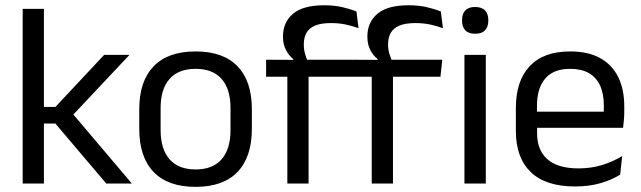

<svg xmlns="http://www.w3.org/2000/svg" viewBox="-20 -696 2429 728"><path d="M480 0H383L190 -227.5H138.5V-290.5H190L375 -488H471L249.5 -252.5V-272ZM146.5 0H66V-662.5H146.5Z M721.5 12.5Q616.5 12.5 562.2 -44.2Q508 -101 508 -207.5V-282Q508 -388 562.5 -444.5Q617 -501 721.5 -501Q826.5 -501 880.8 -444.5Q935 -388 935 -282V-207.5Q935 -101 880.8 -44.2Q826.5 12.5 721.5 12.5ZM721.5 -53.5Q786.5 -53.5 820.2 -92Q854 -130.5 854 -203V-286.5Q854 -358.5 820.2 -396.8Q786.5 -435 721.5 -435Q657 -435 623 -396.8Q589 -358.5 589 -286.5V-203Q589 -130.5 623 -92Q657 -53.5 721.5 -53.5Z M1209.5 -676Q1247 -676 1276.8 -669.2Q1306.5 -662.5 1331.5 -652.5L1339.5 -589Q1315 -598 1290.2 -603.2Q1265.5 -608.5 1234.5 -608.5Q1197 -608.5 1174.2 -598.8Q1151.5 -589 1141.8 -571.2Q1132 -553.5 1132 -528.5V-526Q1132 -508.5 1136.5 -492.8Q1141 -477 1146.5 -464L1092 -462V-472Q1076.5 -484 1064.8 -505.5Q1053 -527 1053 -555.5V-558Q1053 -611.5 1091 -643.8Q1129 -676 1209.5 -676ZM1150 0H1069.5V-444.5H1150ZM1330 -405H989V-469.5L1100.5 -469L1133.5 -469.5H1337.5ZM1529.5 -676Q1567 -676 1596.8 -669.2Q1626.5 -662.5 1651.5 -652.5L1659.5 -589Q1635 -598 1610.2 -603.2Q1585.5 -608.5 1554.5 -608.5Q1517 -608.5 1494.2 -598.8Q1471.5 -589 1461.5 -571.2Q1451.5 -553.5 1451.5 -528.5V-526Q1451.5 -508.5 1456.2 -492.8Q1461 -477 1466.5 -464L1412 -462V-472Q1396 -484 1384.5 -505.5Q1373 -527 1373 -555.5V-558Q1373 -611.5 1411 -643.8Q1449 -676 1529.5 -676ZM1470 0H1389.5V-444.5H1470ZM1650 -405H1309V-469.5L1420.5 -469L1453 -469.5H1657ZM1822 0H1741V-488H1822ZM1781.5 -568Q1756.5 -568 1744.2 -581.2Q1732 -594.5 1732 -617.5V-620Q1732 -643.5 1744.2 -656.5Q1756.5 -669.5 1781.5 -669.5Q1806.5 -669.5 1819 -656.5Q1831.5 -643.5 1831.5 -620V-617.5Q1831.5 -594 1819 -581Q1806.5 -568 1781.5 -568Z M2160.5 11Q2049 11 1992.5 -43.5Q1936 -98 1936 -199.5V-286.5Q1936 -389.5 1988.5 -445.2Q2041 -501 2142 -501Q2210 -501 2255.5 -475.8Q2301 -450.5 2324 -404Q2347 -357.5 2347 -293V-275Q2347 -259 2345.8 -243Q2344.5 -227 2342.5 -211.5H2268Q2269 -235.5 2269.2 -257Q2269.5 -278.5 2269.5 -296.5Q2269.5 -341 2255.2 -371.8Q2241 -402.5 2212.8 -418.8Q2184.5 -435 2142 -435Q2079 -435 2047.5 -398.5Q2016 -362 2016 -294V-247.5L2016.5 -237.5V-191Q2016.5 -160.5 2025.5 -136Q2034.5 -111.5 2053.8 -93.8Q2073 -76 2102.8 -66.8Q2132.5 -57.5 2173.5 -57.5Q2221 -57.5 2262 -70Q2303 -82.5 2339 -104L2331.5 -34Q2299 -13.5 2256 -1.2Q2213 11 2160.5 11ZM2325.5 -211.5H1978.5V-272.5H2325.5Z"/></svg>

Font: Anek Devanagari Medium
Style: Regular
Weight: 400
Version: Version 1.003